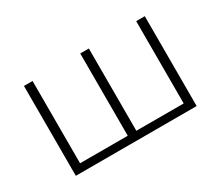

<svg xmlns="http://www.w3.org/2000/svg" viewBox="-96 -744 1111 966"><g transform="rotate(-30 459.0 -261.0)"><path d="M810 -522H760V-44H485V-522H435V-44H158V-522H108V0H810Z"/></g></svg>

Font: Montserrat Custom ExtraLight
Style: Regular
Weight: 300
Designer: Julieta Ulanovsky
Foundry: Julieta Ulanovsky
Version: Version 7.200